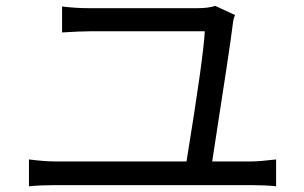

<svg xmlns="http://www.w3.org/2000/svg" viewBox="-20 -694 1040 657"><path d="M706.1 -141.6H841.8Q867.2 -141.6 924.8 -148.4V-56.6Q887.7 -60.5 841.8 -60.5H167Q120.1 -60.5 79.1 -56.6V-148.4Q132.8 -141.6 167 -141.6H618.2Q676.8 -501 680.7 -586.9H287.1Q253.9 -586.9 192.4 -583V-671.9Q236.3 -666 286.1 -666H655.3Q692.4 -666 716.8 -673.8L784.2 -642.6Q778.3 -628.9 776.4 -610.4Q770.5 -555.7 706.1 -141.6Z"/></svg>

Font: Taipei Sans TC Beta
Style: Regular
Weight: 400
Designer: JT Foundry
Foundry: JT Foundry
Version: Version 1.000